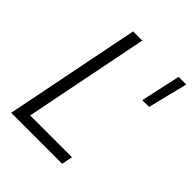

<svg xmlns="http://www.w3.org/2000/svg" viewBox="-201 -840 961 961"><g transform="rotate(45 279.5 -360.0)"><path d="M182.6 -719.7H247.6L115.7 -58.1H411.6L399.9 0H39.1ZM504.4 -719.7H558.6L506.3 -508.8H458.5Z"/></g></svg>

Font: Reddit Sans Vanilla Light
Style: Italic
Weight: 300
Italic angle: -11.25°
Designer: Stephen Hutchings
Version: Version 1.013